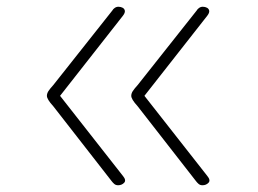

<svg xmlns="http://www.w3.org/2000/svg" viewBox="-20 -535 765 569"><path d="M330 14Q323 14 318.5 10Q314 6 311 2L138 -220Q128 -231 123.5 -238.5Q119 -246 119 -251Q119 -258 123.5 -265Q128 -272 138 -283L313 -504Q315 -508 320 -511.5Q325 -515 331 -515Q338 -515 343.5 -512Q349 -509 350 -503Q351 -497 344 -488L158 -251L344 -14Q355 -1 348 6.5Q341 14 330 14ZM580 14Q573 14 568.5 10Q564 6 561 2L388 -220Q378 -231 373.5 -238.5Q369 -246 369 -251Q369 -258 373.5 -265Q378 -272 388 -283L563 -504Q565 -508 570 -511.5Q575 -515 581 -515Q588 -515 593.5 -512Q599 -509 600 -503Q601 -497 594 -488L408 -251L594 -14Q605 -1 598 6.5Q591 14 580 14Z"/></svg>

Font: Playwrite BE WAL Thin
Style: Regular
Weight: 250
Version: Version 1.002